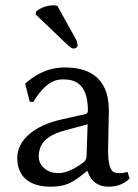

<svg xmlns="http://www.w3.org/2000/svg" viewBox="-20 -693 521 723"><path d="M310 -48C322 -9 351 10 388 10C413 10 444 4 468 -21L460 -46C449 -42 441 -41 433 -41C423 -41 410 -42 404 -48C394 -57 387 -82 387 -126C387 -155 390 -266 390 -277C390 -412 301 -439 225 -439C149 -439 103 -402 78 -381L75 -377L92 -310L105 -309C133 -354 167 -394 215 -394C251 -394 311 -389 311 -276C311 -269 307 -265 304 -264L211 -243C109 -220 45 -166 45 -98C45 -24 96 10 170 10C225 10 253 -3 306 -48ZM310 -225 306 -106C306 -93 300 -86 292 -80C264 -59 230 -41 200 -41C155 -41 126 -71 126 -102C126 -147 147 -181 225 -202ZM196 -671C192 -672 186 -673 181 -673C147 -673 124 -656 116 -650L114 -639L228 -530C244 -515 251 -510 257 -510C265 -510 272 -516 272 -521C272 -528 271 -535 266 -545Z"/></svg>

Font: Libertinus Sans
Style: Regular
Weight: 400
Designer: Philipp H. Poll, Khaled Hosny
Foundry: Caleb Maclennan
Version: Version 7.050;RELEASE